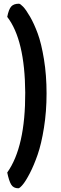

<svg xmlns="http://www.w3.org/2000/svg" viewBox="-20 -822 330 1035"><path d="M116 -323Q114 -608 19 -731Q27 -772 40.5 -787Q54 -802 82 -802Q89 -802 104.5 -786Q120 -770 142 -732Q164 -694 183.5 -641Q203 -588 217 -502.5Q231 -417 231 -318Q231 -221 217 -133.5Q203 -46 183 11.5Q163 69 141 111.5Q119 154 102.5 173.5Q86 193 79 193Q52 193 40 172.5Q28 152 19 108Q117 -30 116 -323Z"/></svg>

Font: Yanone Kaffeesatz Bold
Style: Regular
Weight: 700
Designer: Yanone (Cyrillic: Daniel Pouzeot)
Foundry: Yanone
Version: Version 1.003;PS 001.003;hotconv 1.0.88;makeotf.lib2.5.64775